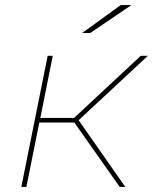

<svg xmlns="http://www.w3.org/2000/svg" viewBox="-20 -737 603 757"><path d="M290 -263 474 0H452L273 -254H135L84 0H64L168 -517H188L139 -272H272L535 -517H563ZM456 -717H498L336 -607H304Z"/></svg>

Font: Montserrat Alternates Thin
Style: Italic
Weight: 250
Italic angle: -11.3°
Designer: Julieta Ulanovsky
Foundry: Julieta Ulanovsky
Version: Version 7.200